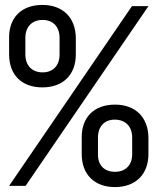

<svg xmlns="http://www.w3.org/2000/svg" viewBox="-20 -755 640 780"><path d="M152 -400C236 -400 288 -451 288 -534V-601C287 -684 235 -735 152 -735C68 -735 16 -684 17 -601V-534C17 -451 68 -400 152 -400ZM17 0H84L583 -730H516ZM153 -461C110 -461 83 -489 83 -534V-601C83 -646 110 -674 153 -674C196 -674 222 -646 222 -601V-534C222 -489 196 -461 153 -461ZM447 5C530 5 583 -46 583 -129V-196C582 -279 530 -330 447 -330C363 -330 311 -279 312 -196V-129C312 -46 364 5 447 5ZM447 -57C404 -57 377 -84 378 -129V-196C378 -241 404 -269 446 -269C490 -269 517 -241 517 -196V-129C517 -84 490 -57 447 -57Z"/></svg>

Font: JetBrains Mono Light
Style: Regular
Weight: 336
Monospace: yes
Designer: Philipp Nurullin, Konstantin Bulenkov
Foundry: JetBrains
Version: Version 2.305